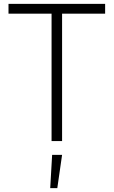

<svg xmlns="http://www.w3.org/2000/svg" viewBox="-20 -720 580 980"><path d="M516.6 -700.2Q516.6 -687.5 516.6 -650.4Q461.9 -650.4 296.9 -650.4Q296.9 -487.3 296.9 0Q283.2 0 243.2 0Q243.2 -162.1 243.2 -650.4Q188.5 -650.4 23.4 -650.4Q23.4 -662.1 23.4 -700.2Q146.5 -700.2 516.6 -700.2ZM236.3 240.2Q238.3 197.3 246.1 70.3Q258.8 70.3 296.9 70.3Q291 112.3 272.5 240.2Q262.7 240.2 236.3 240.2Z"/></svg>

Font: LeFont
Style: ExtraLight
Weight: 200
Designer: Leryon MEDIA
Version: Version 1.0